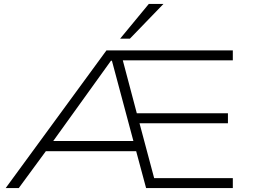

<svg xmlns="http://www.w3.org/2000/svg" viewBox="-20 -963 1303 983"><path d="M9 0 525 -705H1172V-654H583L600 -687L685 -366L649 -383H1147V-332H658L690 -348L777 -22L744 -51H1172V0H728L672 -208L695 -189H198L228 -207L76 0ZM548 -652 241 -225 214 -241H673L667 -226L553 -652ZM595 -765 742 -943H817L645 -765Z"/></svg>

Font: Nunito Sans 7pt Expanded ExtraLight
Style: Regular
Weight: 250
Width: 7
Designer: Vernon Adams
Foundry: Vernon Adams
Version: Version 3.101;gftools[0.9.27]